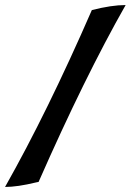

<svg xmlns="http://www.w3.org/2000/svg" viewBox="-80 -627 518 761"><path d="M284 -587Q362 -607 418 -607Q256 -322 73 94L63 96Q-11 114 -60 114Q108 -183 284 -587Z"/></svg>

Font: Ruslan Display
Style: Regular
Weight: 400
Version: Version 1.000